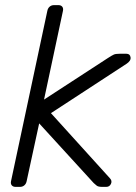

<svg xmlns="http://www.w3.org/2000/svg" viewBox="-20 -730 530 750"><path d="M41 0Q31 0 26 -6Q21 -12 23 -22L165 -688Q167 -698 174 -704Q181 -710 191 -710H208Q218 -710 223 -704Q228 -698 226 -688L152 -341L401 -503Q418 -514 425 -517Q432 -520 447 -520H474Q488 -520 490 -506Q492 -492 473 -480L179 -288L409 -34Q419 -24 413.5 -12Q408 0 395 0H379Q363 0 357 -5.5Q351 -11 346 -15L133 -248L84 -22Q82 -12 75 -6Q68 0 58 0Z"/></svg>

Font: Rubik Light Light
Style: Italic
Weight: 300
Italic angle: -12°
Version: Version 2.104